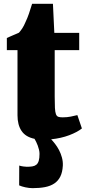

<svg xmlns="http://www.w3.org/2000/svg" viewBox="-20 -729 452 1013"><path d="M72.3 -464.4H16.1V-528.3Q16.1 -528.3 20.8 -530.5Q25.4 -532.7 32.5 -535.9Q39.6 -539.1 48.1 -542.7Q56.6 -546.4 63.7 -549.3Q70.8 -552.2 75.4 -554.4Q80.1 -556.6 80.1 -556.6Q88.9 -566.4 97.7 -579.6Q106.4 -592.8 114.7 -612.8Q124.5 -633.3 132.6 -656.7Q140.6 -680.2 149.4 -709H259.3L266.6 -555.7H397.9V-464.4H268.6V-219.7Q268.6 -181.6 269.8 -159.7Q271 -137.7 275.1 -126.7Q279.3 -115.7 287.6 -112.8Q295.9 -109.9 310.1 -109.9H310.5Q334 -109.9 353 -113.8Q372.1 -117.7 387.7 -121.6H388.2L412.1 -51.3Q387.7 -31.7 345.2 -15.6Q302.7 0.5 250 5.9Q259.3 15.6 270.5 30Q281.7 44.4 291.3 62.5Q300.8 80.6 306.6 101.6Q312.5 122.6 311.5 145Q309.6 179.7 298.3 202.4Q287.1 225.1 266.8 238.8Q246.6 252.4 217.8 258.1Q189 263.7 151.9 263.7H151.4Q143.1 263.7 133.3 262.5Q123.5 261.2 114 259.3Q104.5 257.3 95.9 254.6Q87.4 252 81.1 249L81.5 144.5Q91.8 147.9 104 149.4Q116.2 150.9 121.6 150.9H122.1Q138.2 150.9 150.6 148.9Q163.1 147 171.6 140.1Q180.2 133.3 184.3 119.6Q188.5 106 188.5 83Q188.5 72.3 185.8 61Q183.1 49.8 179.2 39.1Q175.3 28.3 170.7 19.3Q166 10.3 162.1 3.4Q115.2 -6.3 93.8 -38.1Q72.3 -69.8 72.3 -120.6Z"/></svg>

Font: Merriweather UltraBold
Style: Regular
Weight: 900
Designer: Eben Sorkin ( sorkintype@gmail.com )
Foundry: Eben Sorkin
Version: Version 1.570; ttfautohint (v1.3) -l 8 -r 32 -G 0 -x 0 -H 60